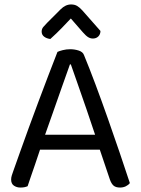

<svg xmlns="http://www.w3.org/2000/svg" viewBox="-20 -834 632 862"><path d="M298 -751Q282 -734 258.5 -709.5Q235 -685 206 -659Q189 -661 178 -669.5Q167 -678 167 -692Q167 -704 174.5 -713Q182 -722 193 -733L252 -792Q274 -814 299 -814Q315 -814 326 -807.5Q337 -801 349 -788L431 -695Q431 -680 421.5 -670.5Q412 -661 397 -661Q386 -661 376 -667Q366 -673 352 -689ZM298 -545H294Q279 -503 258.5 -445Q238 -387 216.5 -325.5Q195 -264 176 -211L171 -196Q165 -178 156 -151Q147 -124 137 -94.5Q127 -65 118 -39.5Q109 -14 104 2Q97 5 89.5 6.5Q82 8 71 8Q55 8 42.5 -0.5Q30 -9 30 -28Q30 -37 33 -46.5Q36 -56 40 -67Q52 -101 69.5 -150Q87 -199 108 -257Q129 -315 152 -376Q175 -437 197 -495Q219 -553 238 -601Q246 -605 262 -609Q278 -613 295 -613Q315 -613 333.5 -607Q352 -601 357 -587Q381 -529 408.5 -455.5Q436 -382 464 -302.5Q492 -223 517.5 -148Q543 -73 563 -12Q556 -3 544.5 2.5Q533 8 519 8Q500 8 490 -0.5Q480 -9 473 -29L418 -192L410 -220Q390 -281 368.5 -343Q347 -405 328.5 -458Q310 -511 298 -545ZM132 -162 158 -229H437L453 -162Z"/></svg>

Font: Baloo Tamma 2
Style: Regular
Weight: 400
Designer: Divya Kowshik, Shuchita Grover and Ek Type
Foundry: Ek Type
Version: Version 1.700